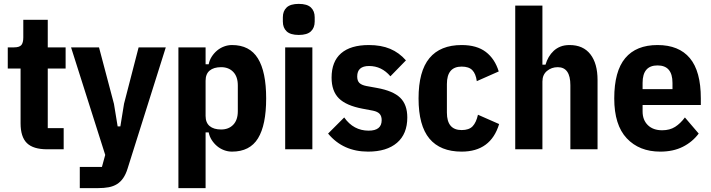

<svg xmlns="http://www.w3.org/2000/svg" viewBox="-20 -769 3661 989"><path d="M223 0Q151 0 118.5 -32Q86 -64 86 -134V-416H20V-525H52Q80 -525 90 -537Q100 -549 100 -576V-667H226V-525H318V-416H226V-109H308V0Z M694 -525H834L637 100Q628 129 614.5 148.5Q601 168 582.5 179.5Q564 191 540 195.5Q516 200 485 200H391V91H505L522 29L346 -525H490L567 -234L586 -118H600L619 -235Z M899 -525H1039V-438H1055Q1059 -459 1070.5 -477Q1082 -495 1098 -508.5Q1114 -522 1134 -529.5Q1154 -537 1175 -537Q1266 -537 1308.5 -468Q1351 -399 1351 -262Q1351 -125 1309 -56.5Q1267 12 1175 12Q1154 12 1134 4.5Q1114 -3 1098 -16.5Q1082 -30 1070.5 -48Q1059 -66 1055 -87H1039V200H899ZM1119 -102Q1158 -102 1181.5 -126.5Q1205 -151 1205 -196V-329Q1205 -374 1181.5 -398.5Q1158 -423 1119 -423Q1081 -423 1060 -405.5Q1039 -388 1039 -353V-172Q1039 -137 1060 -119.5Q1081 -102 1119 -102Z M1519 -589Q1476 -589 1456.5 -607.5Q1437 -626 1437 -658V-680Q1437 -712 1456.5 -730.5Q1476 -749 1519 -749Q1562 -749 1581.5 -730.5Q1601 -712 1601 -680V-658Q1601 -626 1581.5 -607.5Q1562 -589 1519 -589ZM1449 -525H1589V0H1449Z M1876 12Q1747 12 1670 -81L1753 -164Q1801 -96 1879 -96Q1946 -96 1946 -150Q1946 -171 1935.5 -182.5Q1925 -194 1901 -199L1848 -209Q1763 -225 1725.5 -262.5Q1688 -300 1688 -369Q1688 -452 1737 -494.5Q1786 -537 1880 -537Q1943 -537 1989.5 -517.5Q2036 -498 2071 -458L1991 -376Q1946 -429 1881 -429Q1820 -429 1820 -375Q1820 -353 1831 -342Q1842 -331 1867 -326L1922 -316Q2005 -301 2041.5 -265.5Q2078 -230 2078 -164Q2078 -79 2025 -33.5Q1972 12 1876 12Z M2358 12Q2248 12 2192 -55Q2136 -122 2136 -262Q2136 -402 2192 -469.5Q2248 -537 2358 -537Q2436 -537 2482.5 -501.5Q2529 -466 2549 -401L2436 -351Q2431 -389 2413 -407.5Q2395 -426 2358 -426Q2282 -426 2282 -336V-189Q2282 -99 2358 -99Q2396 -99 2414.5 -118.5Q2433 -138 2442 -178L2551 -130Q2508 12 2358 12Z M2634 -740H2774V-436H2790Q2796 -457 2806.5 -475Q2817 -493 2832 -507Q2847 -521 2867 -529Q2887 -537 2914 -537Q2984 -537 3021 -489.5Q3058 -442 3058 -357V0H2918V-330Q2918 -423 2853 -423Q2821 -423 2797.5 -403.5Q2774 -384 2774 -349V0H2634Z M3381 12Q3273 12 3208.5 -56.5Q3144 -125 3144 -262Q3144 -402 3200.5 -469.5Q3257 -537 3367 -537Q3477 -537 3533.5 -469.5Q3590 -402 3590 -262V-228H3290V-195Q3290 -151 3317 -124.5Q3344 -98 3391 -98Q3430 -98 3457.5 -115.5Q3485 -133 3508 -164L3579 -81Q3547 -38 3497.5 -13Q3448 12 3381 12ZM3367 -432Q3290 -432 3290 -342V-310H3444V-342Q3444 -432 3367 -432Z"/></svg>

Font: IBM Plex Sans Cond
Style: Bold
Weight: 700
Width: 3
Designer: Mike Abbink, Paul van der Laan, Pieter van Rosmalen
Foundry: Bold Monday
Version: Version 1.3